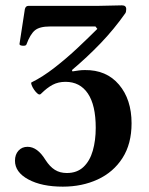

<svg xmlns="http://www.w3.org/2000/svg" viewBox="-20 -685 559 718"><path d="M215 13Q136 13 86 -14Q36 -41 36 -84Q36 -107 49 -121.5Q62 -136 83 -136Q120 -136 150 -87Q166 -62 185 -50Q204 -38 230 -38Q268 -38 292 -60.5Q316 -83 327 -121.5Q338 -160 338 -207Q338 -292 308.5 -335.5Q279 -379 225 -379Q198 -379 177 -368Q156 -357 133 -334Q128 -329 121 -334.5Q114 -340 107.5 -349.5Q101 -359 98 -367.5Q95 -376 98 -377Q139 -397 184 -432Q229 -467 270.5 -506Q312 -545 344 -577L337 -586H167Q128 -586 110.5 -571.5Q93 -557 79 -519Q77 -513 64.5 -514Q52 -515 53 -521L73 -651Q76 -663 86 -663H343Q366 -663 389.5 -664Q413 -665 436 -665Q452 -665 452 -651Q452 -641 449 -636Q406 -575 356 -523Q306 -471 249 -423L251 -418Q263 -420 274.5 -421.5Q286 -423 297 -423Q378 -424 425 -368.5Q472 -313 472 -224Q472 -147 438 -94Q404 -41 345.5 -14Q287 13 215 13Z"/></svg>

Font: Junicode
Style: Bold
Weight: 700
Designer: Peter S. Baker
Version: Version 2.100; ttfautohint (v1.8.4)